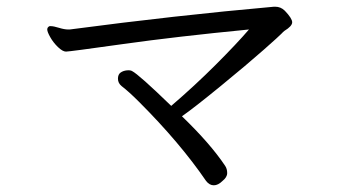

<svg xmlns="http://www.w3.org/2000/svg" viewBox="-20 -596 1040 573"><path d="M801 -576Q818 -576 830 -564Q852 -541 852 -529.5Q852 -518 829 -504Q825 -501 819.5 -495Q814 -489 766.5 -447Q719 -405 639 -339.5Q559 -274 523 -249Q608 -167 652 -101Q658 -92 658 -79.5Q658 -67 644 -56Q631 -43 618 -43Q605 -43 595 -56Q517 -170 395 -292Q364 -323 343 -339Q332 -348 332 -361Q332 -374 340 -379.5Q348 -385 358.5 -386Q369 -387 374 -384Q394 -374 491 -280Q561 -340 624 -403Q687 -466 723 -508Q507 -487 347 -464.5Q187 -442 177 -442Q167 -442 153 -455.5Q139 -469 130 -485Q121 -501 121 -508Q121 -515 128 -518H131Q140 -518 156 -513Q172 -508 184 -508H188Q505 -550 798 -576Z"/></svg>

Font: LXGW Bright TC
Style: Regular
Weight: 400
Designer: Christian Thalmann (Catharsis Fonts)
Foundry: LXGW / Christian Thalmann (Catharsis Fonts) / Fontworks Inc.
Version: Version 5.501